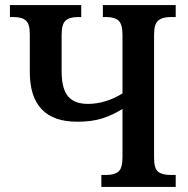

<svg xmlns="http://www.w3.org/2000/svg" viewBox="-20 -734 739 754"><path d="M378 -47H398Q430 -47 445.5 -60.5Q461 -74 461 -116V-306Q420 -281 380 -268.5Q340 -256 283 -256Q97 -256 97 -452V-600Q97 -640 81.5 -653.5Q66 -667 34 -667H19V-714H299V-667H285Q253 -667 237.5 -653Q222 -639 222 -597V-455Q222 -386 247 -356Q272 -326 325 -326Q394 -326 461 -367V-597Q461 -639 445.5 -653Q430 -667 398 -667H384V-714H670V-667H649Q617 -667 601 -653Q585 -639 585 -597V-114Q585 -73 600.5 -60Q616 -47 649 -47H670V0H378Z"/></svg>

Font: Noto Serif NarrowSemiBold
Style: Regular
Weight: 600
Width: 4
Designer: Monotype Design Team
Foundry: Monotype Imaging Inc.
Version: Version 1.001